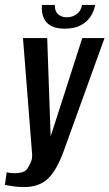

<svg xmlns="http://www.w3.org/2000/svg" viewBox="-33 -745 443 777"><path d="M65 12Q42 12 21 9Q0 6 -13 3L-6 -48Q0 -46 9 -45Q18 -44 28 -44Q43 -44 58.5 -48.5Q74 -53 82 -70Q88 -80 93 -92Q98 -104 97 -121L60 -591H158L172 -193L300 -591H390L226 -137Q197 -56 161 -22Q125 12 65 12ZM229 -629Q197 -629 177.5 -638.5Q158 -648 149 -663Q140 -678 137.5 -694.5Q135 -711 137 -725H189Q188 -700 202 -687.5Q216 -675 237 -675Q259 -675 276.5 -687Q294 -699 299 -725H352Q348 -701 334 -679Q320 -657 294.5 -643Q269 -629 229 -629Z"/></svg>

Font: Alumni Sans SemiBold
Style: Italic
Weight: 600
Italic angle: -8°
Version: Version 1.016